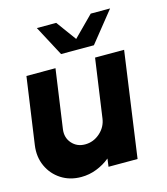

<svg xmlns="http://www.w3.org/2000/svg" viewBox="-114 -784 767 881"><g transform="rotate(-15 269.0 -343.5)"><path d="M-5 -183 40 -500H178L138.5 -221Q133 -181.5 157 -154.2Q181 -127 219.5 -127Q259 -127 290 -154.2Q321 -181.5 326.5 -221L366 -500H504L434 0H296L301 -38Q272.5 -14.5 237.2 -0.8Q202 13 164 13Q110 13 69 -13.5Q28 -40 7.8 -84.5Q-12.5 -129 -5 -183ZM219.5 -556 143 -700H235L304.5 -605L399 -700H491L375.5 -556Z"/></g></svg>

Font: Urbanist ExtraBold
Style: Italic
Weight: 800
Italic angle: -8°
Designer: Corey Hu
Foundry: Corey Hu
Version: Version 1.321; ttfautohint (v1.8.4.7-5d5b)